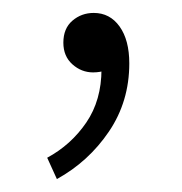

<svg xmlns="http://www.w3.org/2000/svg" viewBox="-20 -106 281 297"><path d="M68 171 53 138Q90 118 113.5 83.5Q137 49 137 1L123 -64L162 -12Q154 -1 144.5 2.5Q135 6 124 6Q106 6 92 -6.5Q78 -19 78 -40Q78 -62 92 -74Q106 -86 125 -86Q150 -86 165 -65Q180 -44 180 -8Q180 51 148.5 97.5Q117 144 68 171Z"/></svg>

Font: Noto Sans JP Thin ExtraLight
Style: Regular
Weight: 250
Version: Version 2.004-H2;hotconv 1.0.118;makeotfexe 2.5.65603